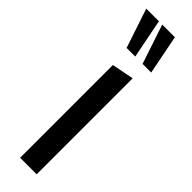

<svg xmlns="http://www.w3.org/2000/svg" viewBox="-257 -728 723 723"><g transform="rotate(45 104.5 -366.5)"><path d="M143 -576 91 -732V-733H158L189 -576ZM67 0V-494L154 -511H155V0ZM58 -576 6 -732V-733H73L104 -576Z"/></g></svg>

Font: Foldit
Style: Regular
Weight: 400
Version: Version 1.003